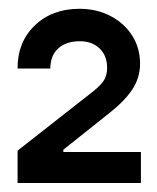

<svg xmlns="http://www.w3.org/2000/svg" viewBox="-20 -913 349 428"><path d="M19.2 -505.1H294.1V-574.2H121.2V-579.3L222.8 -660.2Q257.4 -687.2 274.8 -713.4Q292.2 -739.6 292.2 -771.1Q292.2 -806.4 274.5 -833.9Q256.8 -861.5 226.2 -877.4Q195.6 -893.4 157.2 -893.4Q96.4 -893.4 57.8 -856.5Q19.1 -819.7 19.1 -760.2H92.2Q92.2 -788.9 109.7 -805Q127.3 -821.1 157.9 -821.1Q185.2 -821.1 202 -805Q218.8 -788.9 218.8 -761.5Q218.8 -745.7 212 -734.4Q205.2 -723.2 186.6 -708.5L19.2 -577.2Z"/></svg>

Font: Estedad VF
Style: Regular
Weight: 100
Designer: Amin Abedi
Version: Version 7.3